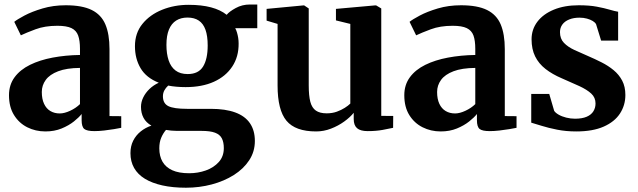

<svg xmlns="http://www.w3.org/2000/svg" viewBox="-20 -588 2906 875"><path d="M187 11Q142 11 104.2 -8Q66.5 -27 43.8 -63.8Q21 -100.5 21 -154Q21 -201.5 46.5 -236Q72 -270.5 116.8 -292.5Q161.5 -314.5 220 -325.5Q278.5 -336.5 344.5 -337.5V-365.5Q344.5 -403 336.2 -426Q328 -449 305.8 -459.8Q283.5 -470.5 241.5 -470.5Q184.5 -470.5 141.8 -454.5Q99 -438.5 75 -427L45 -488.5Q57.5 -499 91.2 -517Q125 -535 173.8 -549.5Q222.5 -564 279.5 -564Q354.5 -564 398 -542.5Q441.5 -521 460.2 -476.8Q479 -432.5 479 -364V-59L532.5 -58.5V-5.5Q521 -3 499.8 0.5Q478.5 4 454.5 6.8Q430.5 9.5 410.5 9.5Q376.5 9.5 364.2 -0.2Q352 -10 352 -40.5V-68.5Q340 -53 316.8 -34.5Q293.5 -16 260.8 -2.5Q228 11 187 11ZM252.5 -71Q273.5 -71 299.8 -83.2Q326 -95.5 344.5 -113.5V-278.5Q283.5 -278 245 -263.2Q206.5 -248.5 188.5 -223.8Q170.5 -199 170.5 -169Q170.5 -137 180.8 -115Q191 -93 209.5 -82Q228 -71 252.5 -71Z M827.5 267.5Q767 267.5 720 257Q673 246.5 640.5 226.8Q608 207 591.2 177.5Q574.5 148 574.5 110Q574.5 78 587 53.2Q599.5 28.5 621.2 11Q643 -6.5 670 -15.5Q645.5 -29.5 634 -51.2Q622.5 -73 622.5 -101Q622.5 -123 632.8 -144Q643 -165 661.2 -182.5Q679.5 -200 703.5 -211Q646.5 -233.5 620.8 -277Q595 -320.5 595 -377.5Q595 -437 629 -479Q663 -521 718.8 -543.5Q774.5 -566 839.5 -566Q898.5 -566 941.8 -554.5Q985 -543 1013 -520.5Q1024.5 -535 1054 -551.2Q1083.5 -567.5 1119 -567.5H1152.5V-459.5H1052Q1057 -450.5 1060.2 -439.2Q1063.5 -428 1065.5 -415.5Q1067.5 -403 1067.5 -389.5Q1068 -329.5 1038.5 -284.8Q1009 -240 955 -215.5Q901 -191 826 -191Q804.5 -191 784.2 -192.8Q764 -194.5 746.5 -198Q735.5 -188 729 -176Q722.5 -164 722.5 -149Q722.5 -116.5 747.5 -104.2Q772.5 -92 832.5 -92H940.5Q1007.5 -92 1052.2 -75.5Q1097 -59 1119.2 -26.2Q1141.5 6.5 1141.5 54.5Q1141.5 103 1115.8 142.2Q1090 181.5 1045.8 209.5Q1001.5 237.5 945 252.5Q888.5 267.5 827.5 267.5ZM842 201.5Q882 201.5 918 188.8Q954 176 977 150.5Q1000 125 1000 87Q1000 60 991 42.5Q982 25 960 16.8Q938 8.5 898.5 8.5H786.5Q773 8.5 760.2 7.2Q747.5 6 736.5 4Q723.5 19 714.8 39.5Q706 60 706 88Q706 123.5 720.5 148.8Q735 174 765 187.8Q795 201.5 842 201.5ZM835.5 -250.5Q884.5 -250.5 905.5 -284.8Q926.5 -319 926.5 -380.5Q926.5 -424 916.5 -452.2Q906.5 -480.5 886 -494.2Q865.5 -508 834.5 -508Q804.5 -508 783 -494.5Q761.5 -481 750 -453.5Q738.5 -426 738.5 -383.5Q738.5 -343 748.5 -313Q758.5 -283 779.8 -266.8Q801 -250.5 835.5 -250.5Z M1655.5 9.5Q1622.5 9.5 1607.2 -3.8Q1592 -17 1592 -45.5V-74Q1575.5 -53.5 1548.5 -34Q1521.5 -14.5 1488.5 -1.8Q1455.5 11 1420.5 11Q1326 11 1285.5 -37.8Q1245 -86.5 1245 -198.5V-479L1195 -494V-547.5L1364 -563.5H1366L1387 -549.5V-199Q1387 -152 1394.2 -124.2Q1401.5 -96.5 1419.5 -84Q1437.5 -71.5 1468.5 -71.5Q1494.5 -71.5 1515 -79Q1535.5 -86.5 1551.2 -96.5Q1567 -106.5 1576.5 -116V-479L1511 -495V-547.5L1690 -563.5H1694L1717.5 -549.5V-60L1772 -59.5L1771.5 -5.5Q1753.5 -1.5 1723.8 4Q1694 9.5 1655.5 9.5Z M1988.5 11Q1943.5 11 1905.8 -8Q1868 -27 1845.2 -63.8Q1822.5 -100.5 1822.5 -154Q1822.5 -201.5 1848 -236Q1873.5 -270.5 1918.2 -292.5Q1963 -314.5 2021.5 -325.5Q2080 -336.5 2146 -337.5V-365.5Q2146 -403 2137.8 -426Q2129.5 -449 2107.2 -459.8Q2085 -470.5 2043 -470.5Q1986 -470.5 1943.2 -454.5Q1900.5 -438.5 1876.5 -427L1846.5 -488.5Q1859 -499 1892.8 -517Q1926.5 -535 1975.2 -549.5Q2024 -564 2081 -564Q2156 -564 2199.5 -542.5Q2243 -521 2261.8 -476.8Q2280.5 -432.5 2280.5 -364V-59L2334 -58.5V-5.5Q2322.5 -3 2301.2 0.5Q2280 4 2256 6.8Q2232 9.5 2212 9.5Q2178 9.5 2165.8 -0.2Q2153.5 -10 2153.5 -40.5V-68.5Q2141.5 -53 2118.2 -34.5Q2095 -16 2062.2 -2.5Q2029.5 11 1988.5 11ZM2054 -71Q2075 -71 2101.2 -83.2Q2127.5 -95.5 2146 -113.5V-278.5Q2085 -278 2046.5 -263.2Q2008 -248.5 1990 -223.8Q1972 -199 1972 -169Q1972 -137 1982.2 -115Q1992.5 -93 2011 -82Q2029.5 -71 2054 -71Z M2606 11Q2559.5 11 2519.2 3Q2479 -5 2448.8 -14.5Q2418.5 -24 2401 -29V-160H2483L2505.5 -83Q2511 -74 2525.8 -65.5Q2540.5 -57 2560.5 -52Q2580.5 -47 2600.5 -47Q2633 -47 2653.8 -56Q2674.5 -65 2684.2 -80.8Q2694 -96.5 2694 -116.5Q2694 -143.5 2674.5 -161.5Q2655 -179.5 2620.5 -195.5Q2586 -211.5 2540.5 -231Q2497 -249.5 2466 -273.8Q2435 -298 2418.8 -331Q2402.5 -364 2402.5 -409Q2402.5 -454 2429 -489Q2455.5 -524 2504 -544Q2552.5 -564 2617.5 -564Q2666 -564 2700.2 -557.5Q2734.5 -551 2758 -544Q2781.5 -537 2797 -534.5V-403H2719.5L2696.5 -477.5Q2692.5 -485.5 2681.5 -492.2Q2670.5 -499 2655 -503.2Q2639.5 -507.5 2621 -507.5Q2594 -507.5 2573.8 -499.2Q2553.5 -491 2542.8 -476.2Q2532 -461.5 2532 -441.5Q2532 -411.5 2550 -392.8Q2568 -374 2597.2 -360.5Q2626.5 -347 2659 -333Q2690.5 -319.5 2721.2 -304Q2752 -288.5 2776.5 -268.2Q2801 -248 2815.5 -220.5Q2830 -193 2830 -155Q2830 -108.5 2805.5 -70.8Q2781 -33 2731.2 -11Q2681.5 11 2606 11Z"/></svg>

Font: Merriweather 28pt
Style: Bold
Weight: 700
Version: Version 2.100